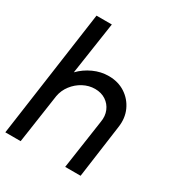

<svg xmlns="http://www.w3.org/2000/svg" viewBox="-188 -866 910 982"><g transform="rotate(30 267.5 -375.0)"><path d="M477 -312 434 0H343L385.5 -290.5Q392 -327 379.5 -357Q367 -387 340.2 -404.5Q313.5 -422 277 -422Q241 -422 208 -404.5Q175 -387 152 -357Q129 -327 122.5 -290.5L80 0H-10.5L95 -750H185.5L139.5 -441Q172 -474.5 215.2 -494.2Q258.5 -514 304.5 -514Q360.5 -514 402.2 -486.8Q444 -459.5 464.8 -413.8Q485.5 -368 477 -312Z"/></g></svg>

Font: Urbanist Medium
Style: Italic
Weight: 500
Italic angle: -8°
Designer: Corey Hu
Foundry: Corey Hu
Version: Version 1.330; ttfautohint (v1.8.4.7-5d5b)